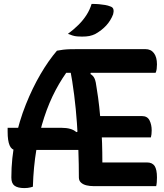

<svg xmlns="http://www.w3.org/2000/svg" viewBox="-20 -951 840 981"><path d="M148 3Q142 5 135.5 6.5Q129 8 121.5 9Q114 10 105 10Q71 10 54.5 -2Q38 -14 38 -44Q38 -143 58 -237.5Q78 -332 112 -417Q146 -502 187 -572Q228 -642 271 -692Q287 -695 302.5 -697Q318 -699 337.5 -699.5Q357 -700 382 -700H723Q751 -700 766.5 -679.5Q782 -659 782 -622Q782 -610 780.5 -598.5Q779 -587 775 -579H288L337 -604Q298 -554 264.5 -491Q231 -428 206 -352Q181 -276 166 -187Q151 -98 148 3ZM337 -605 450 -600 442 -573Q457 -564 463.5 -549Q470 -534 474 -500Q482 -452 487 -405.5Q492 -359 496 -313Q500 -267 501.5 -219.5Q503 -172 503 -121H731Q758 -121 770 -103Q782 -85 782 -44Q782 -31 781 -19.5Q780 -8 778 0H458Q439 0 422 -4Q405 -8 394 -18Q383 -28 383 -44Q383 -111 380.5 -181Q378 -251 373 -322.5Q368 -394 359 -465.5Q350 -537 337 -605ZM19 -298H294Q320 -298 339 -292.5Q358 -287 370 -276L404 -288V-185H59Q39 -185 29 -208.5Q19 -232 19 -278ZM457 -358H705Q733 -358 744 -336Q755 -314 755 -285Q755 -275 754 -265.5Q753 -256 751 -249H457ZM448 -931Q470 -931 486.5 -929.5Q503 -928 517.5 -925.5Q532 -923 544 -918Q557 -914 559.5 -903Q562 -892 558 -878Q552 -862 543 -847.5Q534 -833 523 -821Q512 -809 498 -798Q484 -787 468 -778Q452 -770 436.5 -767Q421 -764 399 -764Q387 -764 374.5 -765Q362 -766 351 -769.5Q340 -773 327 -778Q358 -801 381.5 -824.5Q405 -848 422 -874.5Q439 -901 448 -931Z"/></svg>

Font: Recursive Casual SemiBold
Style: Regular
Weight: 600
Version: Version 1.047